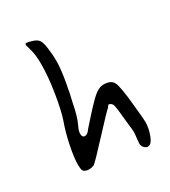

<svg xmlns="http://www.w3.org/2000/svg" viewBox="-132 -682 563 636"><g transform="rotate(-30 149.5 -363.5)"><path d="M64.5 -607.4Q64.5 -606.4 70.8 -585Q77.1 -563.5 77.1 -528.3Q77.1 -480.5 67.4 -420.4Q57.6 -360.4 46.9 -329.1Q33.2 -291 24.4 -247.6Q15.6 -204.1 15.6 -177.7Q15.6 -162.1 18.6 -156.2Q23.4 -146.5 42 -146.5Q49.8 -146.5 58.6 -150.4Q58.6 -150.4 58.6 -149.4Q68.4 -156.2 127 -219.7Q185.5 -283.2 197.3 -293Q197.3 -293.9 198.2 -294.9Q202.1 -300.8 205.1 -300.8Q206.1 -300.8 206.1 -299.8Q215.8 -297.9 218.8 -285.2Q221.7 -272.5 226.6 -218.8Q230.5 -188.5 230.5 -179.7Q230.5 -172.9 228.5 -157.7Q226.6 -142.6 226.6 -137.7Q226.6 -128.9 232.4 -122.1Q239.3 -114.3 247.1 -114.3Q260.7 -114.3 270.5 -140.1Q280.3 -166 280.3 -189.5Q280.3 -201.2 274.4 -257.8Q267.6 -331.1 258.8 -348.6Q250 -366.2 221.7 -366.2Q203.1 -366.2 182.6 -348.1Q162.1 -330.1 104.5 -264.6Q93.8 -249 84 -249Q73.2 -249 73.2 -263.7Q73.2 -274.4 81.1 -290Q93.8 -315.4 103.5 -366.2Q108.4 -387.7 111.3 -400.4Q112.3 -409.2 116.2 -426.8Q126 -479.5 126 -511.7Q126 -533.2 123 -556.6Q120.1 -584 113.3 -594.2Q106.4 -604.5 87.9 -609.4Q75.2 -613.3 69.3 -613.3Q64.5 -613.3 64.5 -607.4Z"/></g></svg>

Font: 辰宇落雁體 Thin Monospaced
Style: Regular
Weight: 100
Designer: Written by Liu, Wei-Chen; Created by Wang, Li-Yu.
Version: Version 1.000